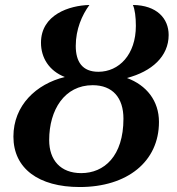

<svg xmlns="http://www.w3.org/2000/svg" viewBox="-20 -744 714 773"><path d="M301 9C492 9 620 -93 620 -253C620 -338 570 -401 491 -430C591 -456 659 -517 659 -603C659 -670 611 -723 515 -724C523 -707 527 -675 527 -640C527 -524 459 -455 376 -455C311 -455 285 -496 285 -559C285 -626 310 -683 340 -724C259 -722 145 -685 145 -572C145 -512 177 -459 241 -434C126 -406 34 -320 34 -194C34 -66 135 9 301 9ZM307 -47C224 -47 178 -99 178 -180C178 -302 240 -401 353 -401C434 -401 477 -350 477 -266C477 -115 399 -47 307 -47Z"/></svg>

Font: Noto Serif SemiBold
Style: Italic
Weight: 600
Italic angle: -12°
Designer: Monotype Design Team
Foundry: Monotype Imaging Inc.
Version: Version 2.014